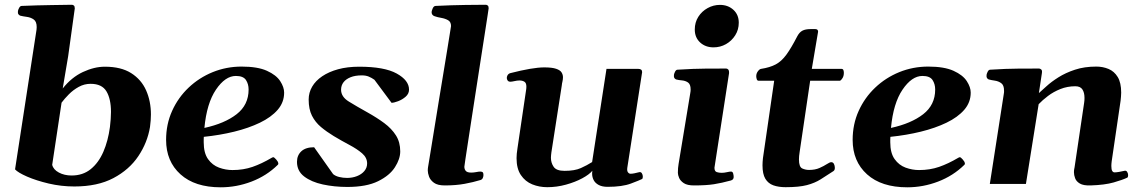

<svg xmlns="http://www.w3.org/2000/svg" viewBox="-20 -776 4832 810"><path d="M43.5 -61.5 133.8 -648.9Q134.3 -651.4 134.3 -653.3Q134.3 -655.3 134.5 -657.5Q134.8 -659.7 134.8 -661.6Q134.8 -685.1 122.3 -693.8Q109.9 -702.6 93.3 -704.8Q76.7 -707 64.9 -710Q60.1 -712.4 57.4 -716.3Q54.7 -720.2 55.7 -729.5Q56.6 -735.4 60.8 -742.9Q64.9 -750.5 70.8 -751Q139.6 -753.9 196.8 -754.6Q253.9 -755.4 283.2 -755.9Q287.1 -755.9 291.3 -752.9Q295.4 -750 295.4 -741.2Q295.4 -740.2 295.4 -739Q295.4 -737.8 294.9 -736.3L267.6 -539.1L244.6 -402.8Q281.7 -449.7 329.8 -472.2Q377.9 -494.6 422.4 -494.6Q490.7 -494.6 533.4 -467.5Q576.2 -440.4 596.4 -394.8Q616.7 -349.1 616.7 -293Q616.7 -269 612.8 -240.2Q602.1 -174.8 563.7 -117.4Q525.4 -60.1 458.5 -24.7Q391.6 10.7 293.5 10.7Q238.3 10.7 185.5 -1.7Q132.8 -14.2 94.2 -31Q55.7 -47.9 43.5 -61.5ZM239.7 -342.8 200.2 -80.6Q205.1 -60.5 228.3 -48.1Q251.5 -35.6 282.2 -35.6Q329.6 -35.6 362.8 -62.5Q396 -89.4 416 -135.5Q436 -181.6 443.8 -240.2Q445.8 -257.3 447 -273.2Q448.2 -289.1 448.2 -303.7Q448.2 -358.4 429.2 -390.4Q410.2 -422.4 362.3 -422.4Q335.4 -422.4 312 -409.4Q288.6 -396.5 270.3 -377.9Q252 -359.4 239.7 -342.8Z M1178.7 -385.3Q1178.7 -344.2 1151.4 -312.7Q1124 -281.2 1076.4 -258.3Q1028.8 -235.4 968 -220.5Q907.2 -205.6 839.8 -198.7Q839.4 -193.4 839.4 -187.5Q839.4 -181.6 839.4 -175.8Q839.4 -130.4 857.7 -104.7Q876 -79.1 904.1 -68.8Q932.1 -58.6 960.9 -58.6Q1006.8 -58.6 1045.4 -72Q1084 -85.4 1125.5 -109.9Q1127.4 -110.8 1129.2 -111.8Q1130.9 -112.8 1132.8 -112.8Q1136.7 -112.8 1145.3 -103Q1153.8 -93.3 1153.8 -87.4Q1153.8 -86.9 1154.1 -86.4Q1154.3 -85.9 1154.3 -85.4Q1154.3 -83.5 1153.3 -82.3Q1152.3 -81.1 1151.4 -80.1Q1104.5 -34.2 1041.3 -10Q978 14.2 911.1 14.2Q802.2 14.2 741.5 -40.5Q680.7 -95.2 680.7 -186Q680.7 -252 706.1 -308.1Q731.4 -364.3 775.6 -406.2Q819.8 -448.2 877.4 -471.7Q935.1 -495.1 999.5 -495.1Q1066.9 -495.1 1106.2 -477.3Q1145.5 -459.5 1162.1 -433.8Q1178.7 -408.2 1178.7 -385.3ZM975.1 -455.6Q930.2 -455.6 891.1 -397.9Q852.1 -340.3 842.3 -236.3Q927.7 -254.9 978.3 -294.2Q1028.8 -333.5 1028.8 -398.4Q1028.8 -421.4 1017.6 -438.5Q1006.3 -455.6 975.1 -455.6Z M1445.3 12.7Q1390.6 12.7 1342 2.2Q1293.5 -8.3 1263.2 -31.5Q1232.9 -54.7 1232.9 -93.3Q1232.9 -120.6 1251.2 -137.7Q1269.5 -154.8 1305.2 -154.8L1385.3 -41.5Q1395 -33.2 1411.1 -29.3Q1427.2 -25.4 1444.3 -25.4Q1466.8 -25.4 1486.1 -33Q1505.4 -40.5 1517.1 -54.4Q1528.8 -68.4 1528.8 -86.4Q1528.8 -110.8 1507.6 -129.2Q1486.3 -147.5 1454.1 -164.6Q1421.9 -181.6 1387.7 -202.1Q1357.9 -220.2 1334 -240.2Q1310.1 -260.3 1296.1 -287.8Q1282.2 -315.4 1282.2 -356Q1282.2 -385.3 1296.9 -410.4Q1311.5 -435.5 1339.4 -454.3Q1367.2 -473.1 1406.5 -483.9Q1445.8 -494.6 1495.1 -494.6Q1601.6 -494.6 1653.6 -465.8Q1705.6 -437 1705.6 -397.9Q1705.6 -380.4 1691.2 -367.9Q1676.8 -355.5 1659.2 -348.9Q1641.6 -342.3 1631.8 -342.3L1559.6 -439.5Q1547.9 -447.8 1535.6 -452.9Q1523.4 -458 1506.3 -458Q1478.5 -458 1459 -450.2Q1439.5 -442.4 1429.2 -429Q1418.9 -415.5 1418.9 -397.5Q1418.9 -367.7 1451.4 -347.7Q1483.9 -327.6 1530.3 -301.8Q1569.8 -279.8 1601.1 -256.6Q1632.3 -233.4 1650.4 -204.8Q1668.5 -176.3 1668.5 -137.2Q1668.5 -105.5 1646.2 -70.6Q1624 -35.6 1575 -11.5Q1525.9 12.7 1445.3 12.7Z M1788.6 -87.9Q1791.5 -106 1798.1 -145.8Q1804.7 -185.5 1813.2 -238.8Q1821.8 -292 1831.3 -350.3Q1840.8 -408.7 1850.1 -464.4Q1859.4 -520 1866.7 -565.7Q1874 -611.3 1878.4 -638.4Q1882.8 -665.5 1882.8 -666Q1882.8 -683.7 1870.4 -690.7Q1857.9 -697.8 1841.9 -700.5Q1825.8 -703.2 1813.3 -707.6Q1800.8 -711.9 1800.8 -725.1Q1800.8 -729.5 1805.2 -740Q1809.6 -750.5 1817.4 -751Q1886.2 -754.4 1943.1 -755.1Q2000 -755.9 2029.3 -755.9Q2033.2 -755.9 2037.4 -752.9Q2041.5 -750 2041.5 -741.2Q2041.5 -740.2 2037.2 -711.9Q2032.8 -683.6 2025.5 -636.2Q2018.1 -588.9 2009 -530.1Q2000 -471.3 1990.2 -408.7Q1980.5 -346 1971.4 -287Q1962.4 -228 1955 -180.2Q1947.6 -132.3 1943.3 -103.5Q1939 -74.7 1939 -72.8Q1939 -62 1945.1 -54.9Q1951.2 -47.9 1967.8 -47.9Q1978 -47.9 1988.8 -50Q1999.5 -52.2 2006.8 -52.2Q2011.2 -52.2 2015.4 -50Q2019.5 -47.9 2019.5 -37.1Q2019.5 -31.2 2016.8 -25.1Q2014.2 -19 2007.3 -16.6Q1977.1 -7.3 1940.2 -0.5Q1903.3 6.3 1856.4 6.3Q1826.2 6.3 1810.8 -4.9Q1795.4 -16.1 1790 -31Q1784.7 -45.9 1784.7 -56.6Q1784.7 -64.5 1785.9 -71.5Q1787.1 -78.6 1788.6 -87.9Z M2288.6 13.7Q2254.9 13.7 2225.3 1.7Q2195.8 -10.3 2177.5 -37.4Q2159.2 -64.5 2159.2 -108.9Q2159.2 -126 2163.1 -150.4L2200.2 -401.4Q2200.7 -404.8 2200.7 -410.2Q2200.7 -426.3 2192.1 -431.4Q2183.6 -436.5 2171.9 -436.5Q2161.6 -436.5 2150.4 -433.8Q2139.2 -431.2 2132.3 -431.2Q2120.6 -431.2 2118.2 -445.3Q2117.2 -450.7 2120.8 -457.8Q2124.5 -464.8 2132.3 -467.3Q2227.5 -491.7 2275.9 -491.7Q2309.1 -491.7 2326.2 -485.8Q2343.3 -480 2349.1 -470.5Q2355 -460.9 2355 -450.2Q2355 -440.9 2352.8 -431.9Q2350.6 -422.9 2350.1 -416L2306.2 -133.3Q2305.7 -127.9 2304.9 -122.1Q2304.2 -116.2 2304.2 -110.8Q2304.2 -88.9 2315.9 -72Q2327.6 -55.2 2361.8 -55.2Q2404.3 -55.2 2430.4 -66.9Q2456.5 -78.6 2478 -92.3L2538.6 -485.4H2672.9Q2689 -485.4 2689 -471.7L2626.5 -68.8Q2624.5 -55.2 2629.2 -49.1Q2633.8 -43 2640.1 -43Q2647 -43 2656.5 -44.9Q2666 -46.9 2675.3 -49.3Q2683.6 -51.8 2687.7 -45.2Q2691.9 -38.6 2691.9 -31.2Q2691.9 -27.8 2691.2 -24.7Q2690.4 -21.5 2688 -20.5Q2678.7 -15.6 2641.8 -1.7Q2605 12.2 2543.5 12.2Q2520.5 12.2 2505.9 4.4Q2491.2 -3.4 2484.6 -16.1Q2478 -28.8 2478 -43.5Q2478 -46.4 2478.3 -49.6Q2478.5 -52.7 2479 -55.7Q2466.3 -40 2436.5 -23.9Q2406.7 -7.8 2367.9 2.9Q2329.1 13.7 2288.6 13.7Z M2907.7 6.3Q2879.4 6.3 2864.7 -3.4Q2850.1 -13.2 2845 -25.6Q2839.8 -38.1 2839.8 -46.9Q2839.8 -67.9 2842.8 -84.5L2892.1 -383.3Q2893.1 -387.7 2893.3 -391.4Q2893.6 -395 2893.6 -398.4Q2893.6 -420.4 2882.6 -428Q2871.6 -435.5 2857.2 -436.8Q2842.8 -438 2832 -440.9Q2827.1 -443.4 2824.7 -447.3Q2822.3 -451.2 2823.2 -460.4Q2824.2 -466.3 2828.1 -473.9Q2832 -481.4 2837.9 -481.9Q2906.2 -486.3 2960.4 -486.6Q3014.6 -486.8 3043.9 -486.8Q3047.9 -486.8 3052 -482.9Q3056.2 -479 3055.7 -467.3L2994.1 -68.4Q2994.1 -53.2 3003.7 -50Q3013.2 -46.9 3024.4 -46.9Q3035.2 -46.9 3046.6 -49.6Q3058.1 -52.2 3064 -52.2Q3070.8 -52.2 3073 -44.2Q3075.2 -36.1 3075.2 -29.3Q3075.2 -18.1 3063.5 -14.6Q3024.4 -3.9 2991.9 1.2Q2959.5 6.3 2907.7 6.3ZM2990.2 -576.2Q2956.1 -576.2 2933.6 -596.9Q2911.1 -617.7 2911.1 -651.4Q2911.1 -681.6 2926 -705.1Q2940.9 -728.5 2965.3 -741.9Q2989.7 -755.4 3017.1 -755.4Q3051.3 -755.4 3074 -734.6Q3096.7 -713.9 3096.7 -680.2Q3096.7 -650.9 3081.8 -627.2Q3066.9 -603.5 3042.7 -589.8Q3018.6 -576.2 2990.2 -576.2Z M3294.4 13.7Q3264.6 13.7 3242.7 5.9Q3220.7 -2 3208.7 -22Q3196.8 -42 3196.8 -78.6Q3196.8 -85.4 3197.3 -93Q3197.8 -100.6 3198.7 -108.9L3246.1 -435.5H3179.2Q3174.3 -436 3172.4 -442.4Q3170.4 -448.7 3170.4 -454.6Q3170.4 -465.8 3177.2 -475.1Q3184.1 -484.4 3190.4 -485.4Q3228 -491.2 3252.4 -504.2Q3276.9 -517.1 3297.4 -545.2Q3317.9 -573.2 3343.3 -622.6Q3352.1 -639.6 3365 -646.5Q3377.9 -653.3 3399.9 -653.3H3419.9Q3426.3 -653.3 3429.2 -649.4Q3432.1 -645.5 3431.2 -641.6L3404.8 -485.4H3530.8Q3536.6 -484.9 3538.3 -479.7Q3540 -474.6 3540 -468.8Q3540 -456.1 3534.7 -447Q3529.3 -438 3523.9 -435.5H3397.9L3353.5 -134.8Q3352.1 -125.5 3351.3 -117.9Q3350.6 -110.4 3350.6 -103.5Q3350.6 -71.8 3364.3 -65.4Q3377.9 -59.1 3393.1 -59.1Q3418.9 -59.1 3437.5 -67.4Q3456.1 -75.7 3468.3 -83.7Q3480.5 -91.8 3486.8 -91.8Q3494.6 -91.8 3498.3 -84.2Q3502 -76.7 3502 -67.9Q3502 -58.1 3496.1 -54.2Q3466.3 -34.7 3441.9 -19.3Q3417.5 -3.9 3384.3 4.9Q3351.1 13.7 3294.4 13.7Z M4075.2 -385.3Q4075.2 -344.2 4047.9 -312.7Q4020.5 -281.2 3972.9 -258.3Q3925.3 -235.4 3864.5 -220.5Q3803.7 -205.6 3736.3 -198.7Q3735.8 -193.4 3735.8 -187.5Q3735.8 -181.6 3735.8 -175.8Q3735.8 -130.4 3754.2 -104.7Q3772.5 -79.1 3800.5 -68.8Q3828.6 -58.6 3857.4 -58.6Q3903.3 -58.6 3941.9 -72Q3980.5 -85.4 4022 -109.9Q4023.9 -110.8 4025.6 -111.8Q4027.3 -112.8 4029.3 -112.8Q4033.2 -112.8 4041.7 -103Q4050.3 -93.3 4050.3 -87.4Q4050.3 -86.9 4050.5 -86.4Q4050.8 -85.9 4050.8 -85.4Q4050.8 -83.5 4049.8 -82.3Q4048.8 -81.1 4047.9 -80.1Q4001 -34.2 3937.7 -10Q3874.5 14.2 3807.6 14.2Q3698.7 14.2 3637.9 -40.5Q3577.1 -95.2 3577.1 -186Q3577.1 -252 3602.5 -308.1Q3627.9 -364.3 3672.1 -406.2Q3716.3 -448.2 3773.9 -471.7Q3831.5 -495.1 3896 -495.1Q3963.4 -495.1 4002.7 -477.3Q4042 -459.5 4058.6 -433.8Q4075.2 -408.2 4075.2 -385.3ZM3871.6 -455.6Q3826.7 -455.6 3787.6 -397.9Q3748.5 -340.3 3738.8 -236.3Q3824.2 -254.9 3874.8 -294.2Q3925.3 -333.5 3925.3 -398.4Q3925.3 -421.4 3914.1 -438.5Q3902.8 -455.6 3871.6 -455.6Z M4707.5 -351.1 4669.9 -95.2Q4668.5 -84.5 4668.5 -75.7Q4668.5 -61 4672.1 -54.9Q4675.8 -48.8 4682.1 -48.8Q4689 -48.8 4701.2 -50.8Q4713.4 -52.7 4722.7 -55.2Q4731 -57.6 4735.1 -51Q4739.3 -44.4 4739.3 -37.1Q4739.3 -28.3 4735.4 -26.4Q4715.8 -17.1 4678.2 -6.3Q4640.6 4.4 4581.1 6.3Q4550.8 7.3 4535.6 -1.7Q4520.5 -10.7 4515.6 -24.2Q4510.7 -37.6 4510.7 -49.3Q4510.7 -57.6 4512 -63.5Q4513.2 -69.3 4513.2 -69.3L4553.7 -342.3Q4554.7 -347.7 4554.9 -353Q4555.2 -358.4 4555.2 -363.3Q4555.2 -385.3 4546.4 -398.7Q4537.6 -412.1 4516.6 -412.1Q4482.9 -412.1 4453.6 -400.4Q4424.3 -388.7 4401.1 -371.1Q4377.9 -353.5 4361.8 -336.4L4308.1 0H4155.8L4214.8 -379.9Q4215.8 -383.8 4215.8 -387.2Q4215.8 -390.6 4215.8 -393.6Q4215.8 -416.5 4204.1 -425Q4192.4 -433.6 4177 -435.8Q4161.6 -438 4150.9 -440.9Q4146 -443.4 4143.6 -447.3Q4141.1 -451.2 4142.1 -460.4Q4143.1 -466.3 4147 -473.9Q4150.9 -481.4 4156.7 -481.9Q4225.1 -486.3 4279.8 -486.6Q4334.5 -486.8 4363.8 -486.8Q4367.7 -486.8 4372.6 -482.9Q4377.4 -479 4375.5 -467.3L4362.8 -383.3Q4374.5 -393.6 4394.8 -412.1Q4415 -430.7 4445.1 -449.7Q4475.1 -468.8 4514.9 -481.9Q4554.7 -495.1 4605 -495.1Q4632.8 -495.1 4656.7 -485.1Q4680.7 -475.1 4695.3 -451.2Q4710 -427.2 4710 -385.3Q4710 -377.4 4709.2 -368.9Q4708.5 -360.4 4707.5 -351.1Z"/></svg>

Font: Gelasio
Style: Italic
Weight: 400
Italic angle: -8.5°
Designer: Eben Sorkin
Foundry: Eben Sorkin
Version: Version 1.008